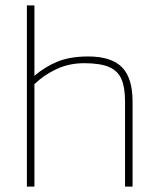

<svg xmlns="http://www.w3.org/2000/svg" viewBox="-20 -694 588 714"><path d="M80 0V-674H108V-412Q146 -445 193 -464.5Q240 -484 308 -484Q394 -484 433.5 -444Q473 -404 473 -317V0H445V-317Q445 -369 431.5 -400Q418 -431 385 -445Q352 -459 293 -459Q237 -459 190 -437Q143 -415 108 -381V0Z"/></svg>

Font: Kanit Thin
Style: Regular
Weight: 250
Designer: Katatrad Team
Foundry: CadsonDemak
Version: Version 2.000; ttfautohint (v1.8.3)